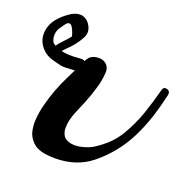

<svg xmlns="http://www.w3.org/2000/svg" viewBox="-221 -806 972 989"><g transform="rotate(20 265.0 -311.0)"><path d="M-14.6 -483.4Q0 -503.9 17.6 -521.5Q36.1 -540 51.8 -560.5Q39.1 -605.5 24.4 -616.2Q9.8 -626 -6.8 -601.6Q-11.7 -593.8 -16.6 -586.9Q-21.5 -580.1 -26.4 -573.2Q-36.1 -554.7 -36.1 -536.1Q-37.1 -516.6 -26.4 -497.1Q-4.9 -478.5 22.5 -472.7Q50.8 -465.8 78.1 -465.8Q88.9 -464.8 124 -467.8Q159.2 -470.7 155.3 -458Q166 -495.1 203.1 -502Q241.2 -508.8 263.7 -487.3Q271.5 -479.5 275.4 -468.8Q279.3 -458 278.3 -444.3Q275.4 -397.5 261.7 -354.5Q249 -310.5 231.4 -267.6Q221.7 -243.2 207 -209Q191.4 -174.8 184.6 -140.6Q181.6 -122.1 181.6 -105.5Q181.6 -87.9 188.5 -73.2Q194.3 -58.6 207 -50.8Q219.7 -43 235.4 -40Q264.6 -35.2 297.9 -43.9Q331.1 -52.7 350.6 -64.5Q388.7 -87.9 420.9 -118.2Q452.1 -147.5 475.6 -186.5Q513.7 -251 537.1 -318.4Q560.5 -386.7 579.1 -458Q584 -478.5 603.5 -473.6Q620.1 -468.8 620.1 -455.1Q620.1 -452.1 620.1 -448.2Q606.4 -385.7 585.9 -320.3Q564.5 -254.9 534.2 -194.3Q476.6 -82 381.8 -5.9Q300.8 59.6 183.6 59.6Q164.1 59.6 144.5 57.6Q96.7 53.7 69.3 33.2Q42 11.7 30.3 -19.5Q19.5 -52.7 22.5 -95.7Q25.4 -138.7 38.1 -184.6Q60.5 -270.5 101.6 -352.5Q141.6 -434.6 161.1 -473.6Q164.1 -455.1 167 -435.5Q169.9 -417 172.9 -398.4Q168 -404.3 117.2 -400.4Q66.4 -396.5 51.8 -399.4Q24.4 -405.3 -5.9 -414.1Q-36.1 -423.8 -56.6 -445.3Q-89.8 -479.5 -89.8 -522.5Q-89.8 -526.4 -89.8 -530.3Q-86.9 -578.1 -52.7 -616.2Q-33.2 -638.7 -3.9 -659.2Q25.4 -680.7 54.7 -680.7Q69.3 -680.7 84 -671.9Q98.6 -664.1 110.4 -643.6Q129.9 -610.4 112.3 -577.1Q94.7 -543.9 68.4 -514.6Q53.7 -499 40 -485.4Q26.4 -471.7 16.6 -460Q6.8 -446.3 -8.8 -458Q-24.4 -469.7 -14.6 -483.4Z"/></g></svg>

Font: Digory Doodles
Style: Regular
Weight: 400
Designer: Holds Worth Design
Version: Version 1.0